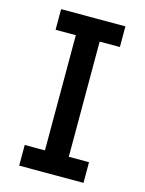

<svg xmlns="http://www.w3.org/2000/svg" viewBox="-112 -803 657 871"><g transform="rotate(15 216.0 -367.5)"><path d="M65 0H367V-97H272V-638H367V-735H65V-638H160V-97H65Z"/></g></svg>

Font: Iosevka Sparkle Semibold
Style: Regular
Weight: 600
Designer: Belleve Invis
Foundry: Belleve Invis
Version: Version 4.5.0; ttfautohint (v1.8.3)